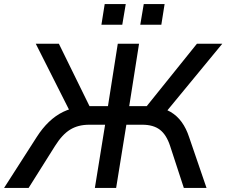

<svg xmlns="http://www.w3.org/2000/svg" viewBox="-49 -919 1107 939"><path d="M-29 0 130 -248Q158 -292 190.5 -323Q223 -354 260 -372Q297 -390 340 -395L298 -364L126 -705H239L397 -383L377 -400H479L527 -705H631L583 -400H679L655 -383L914 -705H1038L757 -364L713 -395Q754 -390 785.5 -371.5Q817 -353 839.5 -322Q862 -291 876 -248L961 0H850L783 -205Q765 -260 733 -284.5Q701 -309 647 -309H569L519 0H415L465 -309H387Q333 -309 294 -285Q255 -261 220 -205L91 0ZM637 -798 654 -899H756L740 -798ZM447 -798 463 -899H566L549 -798Z"/></svg>

Font: Nunito Sans 10pt SemiBold
Style: Italic
Weight: 600
Italic angle: -9°
Designer: Vernon Adams
Foundry: Vernon Adams
Version: Version 3.101;gftools[0.9.27]